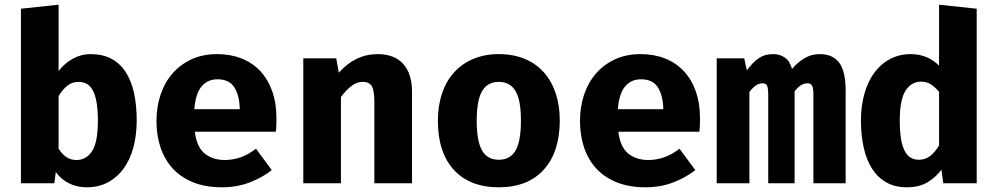

<svg xmlns="http://www.w3.org/2000/svg" viewBox="-20 -779 4240 816"><path d="M229 -477Q254 -510 289.5 -529.5Q325 -549 364 -549Q416 -549 453 -529.5Q490 -510 514 -473Q538 -436 549.5 -384Q561 -332 561 -267Q561 -205 547 -153Q533 -101 506 -63.5Q479 -26 439.5 -4.5Q400 17 348 17Q308 17 274 0.5Q240 -16 217 -48L211 0H69V-742L229 -759ZM305 -99Q347 -99 371.5 -137Q396 -175 396 -265Q396 -314 390 -346.5Q384 -379 373 -397.5Q362 -416 347 -423.5Q332 -431 313 -431Q287 -431 266.5 -415Q246 -399 229 -370V-147Q244 -124 262 -111.5Q280 -99 305 -99Z M808 -219Q816 -154 850 -126.5Q884 -99 935 -99Q969 -99 1001.5 -110Q1034 -121 1068 -147L1135 -56Q1096 -25 1042 -4Q988 17 923 17Q854 17 801.5 -4Q749 -25 714.5 -62.5Q680 -100 662.5 -151.5Q645 -203 645 -265Q645 -324 662 -375.5Q679 -427 712 -465.5Q745 -504 793 -526.5Q841 -549 903 -549Q960 -549 1006.5 -530.5Q1053 -512 1086 -477Q1119 -442 1137 -391Q1155 -340 1155 -276Q1155 -262 1154.5 -246.5Q1154 -231 1152 -219ZM904 -442Q862 -442 836.5 -411.5Q811 -381 806 -315H999Q998 -372 976.5 -407Q955 -442 904 -442Z M1269 0V-531H1409L1420 -470Q1490 -549 1585 -549Q1656 -549 1693.5 -507.5Q1731 -466 1731 -390V0H1571V-345Q1571 -393 1560.5 -412Q1550 -431 1521 -431Q1496 -431 1474 -414Q1452 -397 1429 -367V0Z M2100 -549Q2161 -549 2209.5 -529Q2258 -509 2291 -472Q2324 -435 2341.5 -383Q2359 -331 2359 -267Q2359 -133 2291 -58Q2223 17 2100 17Q1977 17 1909 -57Q1841 -131 1841 -266Q1841 -329 1858.5 -381.5Q1876 -434 1909.5 -471Q1943 -508 1991 -528.5Q2039 -549 2100 -549ZM2100 -431Q2052 -431 2029 -392Q2006 -353 2006 -266Q2006 -178 2029 -139Q2052 -100 2100 -100Q2148 -100 2171 -139Q2194 -178 2194 -267Q2194 -353 2171 -392Q2148 -431 2100 -431Z M2608 -219Q2616 -154 2650 -126.5Q2684 -99 2735 -99Q2769 -99 2801.5 -110Q2834 -121 2868 -147L2935 -56Q2896 -25 2842 -4Q2788 17 2723 17Q2654 17 2601.5 -4Q2549 -25 2514.5 -62.5Q2480 -100 2462.5 -151.5Q2445 -203 2445 -265Q2445 -324 2462 -375.5Q2479 -427 2512 -465.5Q2545 -504 2593 -526.5Q2641 -549 2703 -549Q2760 -549 2806.5 -530.5Q2853 -512 2886 -477Q2919 -442 2937 -391Q2955 -340 2955 -276Q2955 -262 2954.5 -246.5Q2954 -231 2952 -219ZM2704 -442Q2662 -442 2636.5 -411.5Q2611 -381 2606 -315H2799Q2798 -372 2776.5 -407Q2755 -442 2704 -442Z M3026 0V-531H3143L3154 -480Q3179 -514 3204.5 -531.5Q3230 -549 3265 -549Q3295 -549 3316 -534Q3337 -519 3346 -486Q3370 -514 3399 -531.5Q3428 -549 3463 -549Q3520 -549 3547 -512Q3574 -475 3574 -393V0H3437V-375Q3437 -402 3432 -413.5Q3427 -425 3412 -425Q3399 -425 3386 -418Q3373 -411 3357 -391V0H3245V-375Q3245 -402 3240.5 -413.5Q3236 -425 3221 -425Q3207 -425 3193.5 -416.5Q3180 -408 3165 -388V0Z M3851 -549Q3922 -549 3971 -500V-759L4131 -742V0H3989L3981 -58Q3959 -27 3923 -5Q3887 17 3834 17Q3784 17 3747.5 -3.5Q3711 -24 3687 -61Q3663 -98 3651 -150.5Q3639 -203 3639 -267Q3639 -328 3653.5 -380Q3668 -432 3695.5 -469.5Q3723 -507 3762.5 -528Q3802 -549 3851 -549ZM3894 -432Q3853 -432 3828.5 -393.5Q3804 -355 3804 -266Q3804 -217 3810 -185Q3816 -153 3827 -134Q3838 -115 3853 -107.5Q3868 -100 3886 -100Q3912 -100 3933 -116Q3954 -132 3971 -161V-389Q3954 -409 3936 -420.5Q3918 -432 3894 -432Z"/></svg>

Font: Qzxlaeiskcpccdgjqmyffctclhy
Style: Regular
Weight: 700
Monospace: yes
Designer: Carrois Corporate & Edenspiekermann
Foundry: Carrois Corporate GbR & Edenspiekermann AG
Version: Version 2.001